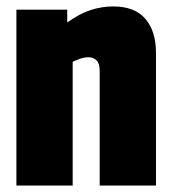

<svg xmlns="http://www.w3.org/2000/svg" viewBox="-20 -577 535 597"><path d="M31 0V-547H189V-507Q228 -535 262.5 -546Q297 -557 332 -557Q399 -557 432 -518.5Q465 -480 465 -413V0H290V-356Q290 -380 280 -389.5Q270 -399 255 -399Q243 -399 231 -395Q219 -391 206 -385V0Z"/></svg>

Font: Georama SemiCondensed ExtraBold
Style: Regular
Weight: 800
Width: 4
Designer: Jean-Baptiste Levee
Foundry: Production Type
Version: Version 1.000